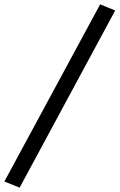

<svg xmlns="http://www.w3.org/2000/svg" viewBox="-25 -720 548 880"><path d="M65 140 503 -672 434 -700 -5 112Z"/></svg>

Font: Caladea
Style: Bold Italic
Weight: 700
Italic angle: -9°
Designer: Carolina Giovagnoli and Andres Torresi
Foundry: Carolina Giovagnoli & Andres Torresi
Version: Version 1.001;hotconv 1.0.109;makeotfexe 2.5.65596